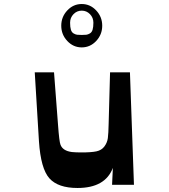

<svg xmlns="http://www.w3.org/2000/svg" viewBox="-20 -920 840 956"><path d="M459 -716Q429 -684 387 -684Q345 -684 315 -716Q285 -748 285 -792Q285 -836 315 -868Q345 -900 387 -900Q429 -900 459 -868Q489 -836 489 -792Q489 -748 459 -716ZM445 -807Q445 -832 428 -849.5Q411 -867 387 -867Q363 -867 346 -849.5Q329 -832 329 -807Q329 -785 333 -772Q337 -759 346.5 -753.5Q356 -748 364 -747Q372 -746 387 -746Q402 -746 410 -747Q418 -748 427.5 -753.5Q437 -759 441 -772Q445 -785 445 -807ZM366 16Q269 16 226 -32Q183 -80 174 -216L153 -560H249L269 -297Q275 -215 281 -200Q292 -169 338 -163Q357 -161 386 -161Q435 -161 460.5 -166.5Q486 -172 500 -191Q514 -210 517 -232.5Q520 -255 521 -305L528 -560H627L647 0H538L542 -84Q504 16 366 16Z"/></svg>

Font: OpenDyslexic
Style: Regular
Weight: 400
Designer: Abbie Gonzalez
Version: Version 0.920;hotconv 1.0.109;makeotfexe 2.5.65596